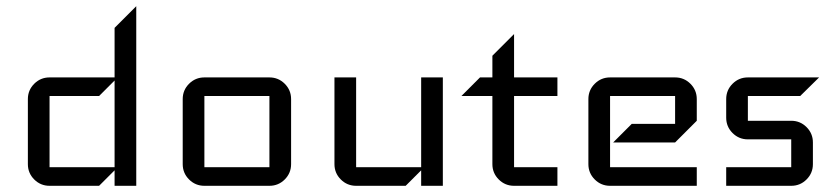

<svg xmlns="http://www.w3.org/2000/svg" viewBox="-20 -600 2700 620"><path d="M420 0H350V-50L300 0H140Q111 0 90.5 -20.5Q70 -41 70 -70V-280Q70 -309 90.5 -329.5Q111 -350 140 -350H350V-510L420 -580ZM350 -60V-340L300 -290H140V-60Z M920 -70Q920 -41 899.5 -20.5Q879 0 850 0H640Q611 0 590.5 -20.5Q570 -41 570 -70V-280Q570 -309 590.5 -329.5Q611 -350 640 -350H850Q879 -350 899.5 -329.5Q920 -309 920 -280ZM850 -60V-290H640V-60Z M1410 0H1340V-50L1290 0H1130Q1101 0 1080.5 -20.5Q1060 -41 1060 -70V-350H1130V-60H1340V-350H1410Z M1780 0H1640Q1611 0 1590.5 -20.5Q1570 -41 1570 -70V-290H1470L1530 -350H1570V-420L1640 -490V-350H1780V-290H1640V-60H1780Z M2230 0H1950Q1921 0 1900.5 -20.5Q1880 -41 1880 -70V-280Q1880 -309 1900.5 -329.5Q1921 -350 1950 -350H2160Q2189 -350 2209.5 -329.5Q2230 -309 2230 -280V-210L2160 -140H1960L2020 -200H2160V-290H1950V-60H2230Z M2625 -350 2564 -290H2395V-210H2535Q2564 -210 2584.5 -189.5Q2605 -169 2605 -140V-70Q2605 -41 2584.5 -20.5Q2564 0 2535 0H2325V-60H2535V-150H2395Q2366 -150 2345.5 -170.5Q2325 -191 2325 -220V-280Q2325 -309 2345.5 -329.5Q2366 -350 2395 -350Z"/></svg>

Font: Iceland
Style: Regular
Weight: 400
Designer: Cyreal (www.cyreal.org)
Foundry: Cyreal (www.cyreal.org)
Version: Version 1.001